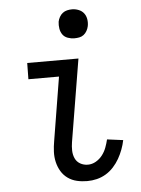

<svg xmlns="http://www.w3.org/2000/svg" viewBox="-53 -775 606 825"><g transform="rotate(-5 250.0 -362.5)"><path d="M290 8Q267 8 245.5 3Q224 -2 206.5 -14.5Q189 -27 178 -45.5Q167 -64 162 -85.5Q157 -107 158 -130Q159 -153 163 -175L208 -450H76L77 -520H298L239 -164Q236 -146 236.5 -128Q237 -110 244 -94.5Q251 -79 266 -70.5Q281 -62 299 -62Q317 -62 333.5 -71.5Q350 -81 361.5 -96Q373 -111 379.5 -128.5Q386 -146 390 -163L459 -154Q455 -134 447.5 -114Q440 -94 429.5 -75.5Q419 -57 404 -40.5Q389 -24 370.5 -13Q352 -2 331.5 3Q311 8 290 8ZM288 -608Q274 -608 260 -613Q246 -618 238 -629Q230 -640 227.5 -655Q225 -670 227 -685Q229 -695 234.5 -705Q240 -715 248.5 -721.5Q257 -728 267.5 -730.5Q278 -733 289 -733Q303 -733 317 -727.5Q331 -722 339.5 -711Q348 -700 350.5 -685Q353 -670 350 -655Q348 -645 342.5 -635Q337 -625 328.5 -618.5Q320 -612 309.5 -610Q299 -608 288 -608Z"/></g></svg>

Font: Iosevka Fixed
Style: Italic
Weight: 400
Italic angle: -9°
Monospace: yes
Designer: Belleve Invis
Foundry: Belleve Invis
Version: Version 33.2.4